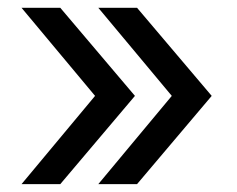

<svg xmlns="http://www.w3.org/2000/svg" viewBox="-20 -546 613 496"><path d="M35.6 -70.3 225.6 -298.3 35.6 -525.9H135.7L328.6 -298.3L135.7 -70.3ZM233.9 -70.3 423.8 -298.3 233.9 -525.9H334L526.9 -298.3L334 -70.3Z"/></svg>

Font: Inter 17pt
Style: Regular
Weight: 400
Version: Version 4.001;git-66647c0bb